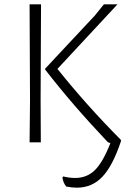

<svg xmlns="http://www.w3.org/2000/svg" viewBox="-20 -659 609 889"><path d="M170 -639 168 -197 169 0H117L119 -194L117 -639ZM540 -11V-5Q502 109 454 159.5Q406 210 336 210Q315 210 287 205Q272 187 269 162L273 158Q301 165 328 165Q383 165 420 128Q457 91 491 4L479 -1Q314 -175 189 -337V-341L420 -588L461 -639H524L246 -340Q381 -171 540 -11Z"/></svg>

Font: Luna Sans Light
Style: Regular
Weight: 300
Designer: Juan Pablo del Peral
Foundry: Huerta Tipografica
Version: Version 2.001; ttfautohint (v1.5)